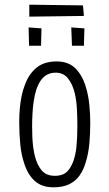

<svg xmlns="http://www.w3.org/2000/svg" viewBox="-20 -789 467 819"><path d="M208 10Q158 10 128 -17.5Q98 -45 84 -90Q71 -127 66.5 -173Q62 -219 62 -268Q62 -298 64.5 -326.5Q67 -355 72.5 -381Q78 -407 87 -429Q103 -473 135.5 -500Q168 -527 222 -527Q273 -527 303 -496Q333 -465 347 -415Q357 -382 361 -343Q365 -304 365 -263Q365 -217 361 -175Q357 -133 346 -98Q337 -65 319.5 -40.5Q302 -16 275 -3Q248 10 208 10ZM214 -39Q252 -39 271 -62Q290 -85 299 -122Q304 -141 306 -162Q308 -183 309 -206Q310 -229 310 -252Q310 -288 308 -324.5Q306 -361 299 -391Q290 -429 270.5 -454Q251 -479 218 -479Q196 -479 180 -470Q164 -461 153 -444.5Q142 -428 135 -407Q128 -385 124 -358.5Q120 -332 118.5 -304Q117 -276 117 -249Q117 -226 118 -203Q119 -180 122 -158.5Q125 -137 130 -119Q139 -84 158.5 -61.5Q178 -39 214 -39ZM105 -718V-769L334 -766L338 -721ZM155 -594H104L102 -672L157 -668ZM338 -594H287L284 -672L340 -668Z"/></svg>

Font: Truculenta Light
Style: Regular
Weight: 300
Version: Version 1.002